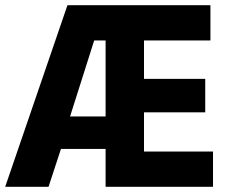

<svg xmlns="http://www.w3.org/2000/svg" viewBox="-27 -720 893 740"><path d="M-7 0H160L208 -146H380V0H794V-136H528V-287H764V-416H528V-564H784V-700H233ZM243 -271 336 -564H380V-271Z"/></svg>

Font: Fixel Text Bold
Style: Bold
Weight: 700
Width: 4
Designer: AlfaBravo + MacPaw
Foundry: Kyrylo Tkachov, Marchela Mozhyna, Serhii Makarenko, Maria Weinstein, Zakhar Kryvoshyya
Version: Version 1.211